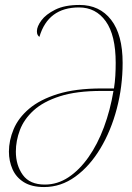

<svg xmlns="http://www.w3.org/2000/svg" viewBox="-20 -745 533 775"><path d="M158 10Q108 10 76.5 -9.5Q45 -29 30.5 -62Q16 -95 16 -133Q16 -178 35 -223.5Q54 -269 97.5 -306Q141 -343 213 -365.5Q285 -388 391 -388H440Q444 -413 445.5 -439Q447 -465 447 -491Q447 -603 407 -659Q367 -715 299 -715Q174 -715 139 -596Q135 -599 132 -604Q129 -609 129 -619Q129 -638 147 -662.5Q165 -687 203 -706Q241 -725 301 -725Q382 -725 428.5 -665Q475 -605 475 -491Q475 -396 451.5 -306.5Q428 -217 385 -145.5Q342 -74 284 -32Q226 10 158 10ZM161 0Q212 0 256.5 -29.5Q301 -59 337.5 -111Q374 -163 399.5 -231.5Q425 -300 438 -378H390Q289 -378 222 -356.5Q155 -335 116 -299.5Q77 -264 60.5 -220.5Q44 -177 44 -133Q44 -78 72 -39Q100 0 161 0Z"/></svg>

Font: Noto Serif Display ExtraCondensed Thin
Style: Italic
Weight: 100
Width: 2
Italic angle: -12°
Designer: Monotype Design Team
Foundry: Monotype Imaging Inc.
Version: Version 2.009